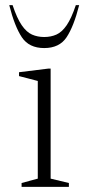

<svg xmlns="http://www.w3.org/2000/svg" viewBox="-20 -727 342 747"><path d="M64 0V-15L127 -32V-412L54 -431V-446L167 -460H177V-32L248 -15V0ZM152 -540Q93 -540 65 -582Q37 -624 16 -707H29Q46 -656 64.5 -629Q83 -602 104.5 -592.5Q126 -583 152 -583Q178 -583 199.5 -592.5Q221 -602 239.5 -629Q258 -656 275 -707H288Q267 -624 239 -582Q211 -540 152 -540Z"/></svg>

Font: Spectral ExtraLight
Style: Regular
Weight: 275
Designer: Jean-Baptiste Levee
Foundry: Production Type
Version: Version 2.001